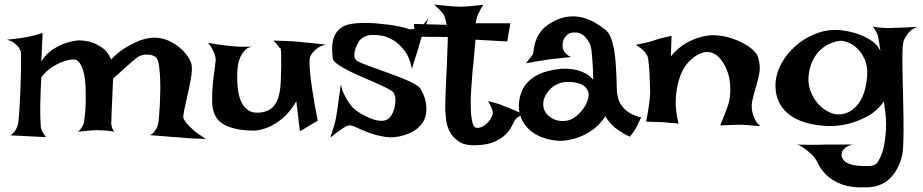

<svg xmlns="http://www.w3.org/2000/svg" viewBox="-20 -635 4003 833"><path d="M9.8 -462.9Q32.2 -464.8 48.3 -466.8Q64.5 -468.8 75.2 -470.7Q87.9 -472.7 96.7 -474.6Q105.5 -475.6 116.2 -478.5Q126 -480.5 138.2 -483.9Q150.4 -487.3 165 -492.2L159.2 -368.2Q180.7 -402.3 209 -420.4Q237.3 -438.5 262.7 -447.3Q293 -458 323.2 -460Q354.5 -459 380.9 -450.2Q403.3 -442.4 426.3 -425.8Q449.2 -409.2 461.9 -377Q495.1 -411.1 527.8 -430.2Q560.5 -449.2 585.9 -459Q616.2 -469.7 642.6 -471.7Q677.7 -472.7 707.5 -460Q737.3 -447.3 759.8 -428.2Q782.2 -409.2 795.9 -388.2Q809.6 -367.2 811.5 -351.6Q814.5 -330.1 808.6 -296.4Q802.7 -262.7 794.9 -228Q787.1 -193.4 780.8 -164.6Q774.4 -135.7 775.4 -124Q778.3 -114.3 789.1 -100.6Q798.8 -88.9 817.9 -71.8Q836.9 -54.7 873 -32.2Q841.8 -33.2 817.9 -34.2Q793.9 -35.2 777.3 -37.1Q757.8 -39.1 743.2 -40Q731.4 -40 714.8 -42Q701.2 -43 679.2 -44.9Q657.2 -46.9 628.9 -48.8Q639.6 -51.8 646.5 -60.1Q653.3 -68.4 658.2 -76.2Q663.1 -85.9 666 -97.7Q668 -107.4 669.9 -128.9Q671.9 -150.4 673.3 -177.7Q674.8 -205.1 675.3 -235.4Q675.8 -265.6 674.8 -293Q673.8 -320.3 670.9 -342.8Q668 -365.2 663.1 -377Q659.2 -385.7 649.4 -391.1Q639.6 -396.5 627 -397.9Q614.3 -399.4 601.6 -397Q588.9 -394.5 579.1 -388.7Q570.3 -381.8 555.7 -370.1Q543 -359.4 522.5 -340.8Q502 -322.3 470.7 -293.9Q467.8 -232.4 466.3 -194.8Q464.8 -157.2 463.9 -137.7Q462.9 -114.3 462.9 -105.5Q461.9 -97.7 463.9 -90.8Q465.8 -76.2 475.6 -63.5Q463.9 -66.4 450.7 -67.4Q437.5 -68.4 426.8 -69.3Q414.1 -70.3 401.4 -70.3Q390.6 -70.3 377.9 -69.3Q367.2 -68.4 351.6 -66.9Q335.9 -65.4 317.4 -63.5Q325.2 -68.4 330.1 -75.2Q335 -82 337.9 -87.9Q341.8 -94.7 343.8 -100.6Q344.7 -106.4 347.7 -129.4Q350.6 -152.3 351.6 -183.6Q352.5 -214.8 351.6 -249.5Q350.6 -284.2 344.7 -313Q338.9 -341.8 326.7 -360.4Q314.5 -378.9 294.9 -377Q271.5 -375 247.1 -365.2Q226.6 -357.4 203.1 -341.8Q179.7 -326.2 159.2 -299.8Q155.3 -226.6 154.8 -183.6Q154.3 -140.6 155.3 -118.2Q156.2 -91.8 157.2 -82Q158.2 -75.2 162.1 -68.4Q165 -62.5 169.4 -54.7Q173.8 -46.9 179.7 -40L24.4 -47.9Q32.2 -51.8 38.1 -58.1Q43.9 -64.5 47.9 -71.3Q51.8 -79.1 55.7 -86.9Q58.6 -93.8 61 -119.1Q63.5 -144.5 65.4 -179.2Q67.4 -213.9 68.8 -252.4Q70.3 -291 70.8 -324.7Q71.3 -358.4 71.3 -382.3Q71.3 -406.2 70.3 -411.1Q67.4 -420.9 59.6 -431.6Q52.7 -439.5 41 -448.7Q29.3 -458 9.8 -462.9Z M882.8 -449.2Q908.2 -444.3 927.2 -441.9Q946.3 -439.5 960 -437.5Q975.6 -435.5 987.3 -434.6Q999 -433.6 1014.6 -432.6Q1041 -431.6 1088.9 -432.6Q1060.5 -434.6 1044.4 -418.5Q1028.3 -402.3 1020.5 -381.8Q1010.7 -357.4 1009.8 -325.2Q1007.8 -282.2 1012.2 -247.6Q1016.6 -212.9 1028.8 -189Q1041 -165 1061.5 -153.8Q1082 -142.6 1114.3 -147.5Q1146.5 -152.3 1163.6 -170.4Q1180.7 -188.5 1188.5 -215.3Q1196.3 -242.2 1197.8 -276.4Q1199.2 -310.5 1200.2 -347.7Q1200.2 -384.8 1199.7 -400.9Q1199.2 -417 1198.2 -421.9Q1197.3 -426.8 1195.3 -426.3Q1193.4 -425.8 1190.4 -430.7Q1188.5 -434.6 1184.6 -438.5Q1181.6 -442.4 1176.8 -447.8Q1171.9 -453.1 1166 -459Q1191.4 -458 1211.4 -457.5Q1231.4 -457 1245.1 -456.1Q1260.7 -455.1 1272.5 -454.1Q1283.2 -453.1 1300.8 -451.2Q1315.4 -449.2 1338.9 -447.3Q1362.3 -445.3 1394.5 -441.4Q1372.1 -436.5 1358.4 -426.8Q1344.7 -417 1336.9 -407.2Q1328.1 -396.5 1324.2 -383.8Q1321.3 -367.2 1324.2 -333Q1326.2 -302.7 1334 -250Q1341.8 -197.3 1358.4 -111.3L1281.2 -65.4L1265.6 -195.3Q1237.3 -147.5 1205.6 -121.6Q1173.8 -95.7 1146.5 -84Q1114.3 -70.3 1084 -68.4Q1043.9 -68.4 1015.1 -73.7Q986.3 -79.1 965.8 -87.9Q945.3 -96.7 933.1 -107.9Q920.9 -119.1 915 -130.9Q901.4 -155.3 900.4 -193.8Q899.4 -232.4 903.3 -271Q907.2 -309.6 912.1 -341.8Q917 -374 915 -385.7Q913.1 -394.5 909.2 -405.3Q905.3 -414.1 899.4 -425.3Q893.6 -436.5 882.8 -449.2Z M1839.8 -557.6Q1831.1 -536.1 1824.7 -518.6Q1818.4 -501 1813.5 -487.3Q1808.6 -471.7 1804.7 -460Q1800.8 -446.3 1795.9 -428.7Q1791 -413.1 1783.7 -390.1Q1776.4 -367.2 1766.6 -335.9Q1758.8 -382.8 1738.3 -410.6Q1717.8 -438.5 1696.3 -454.1Q1670.9 -471.7 1641.6 -479.5Q1588.9 -488.3 1565.4 -477.5Q1542 -466.8 1534.2 -450.2Q1530.3 -443.4 1525.9 -433.1Q1521.5 -422.9 1519 -412.1Q1516.6 -401.4 1517.6 -390.6Q1518.6 -379.9 1526.4 -373Q1531.2 -368.2 1551.8 -359.9Q1572.3 -351.6 1601.1 -341.3Q1629.9 -331.1 1662.6 -319.3Q1695.3 -307.6 1724.6 -295.9Q1753.9 -284.2 1775.4 -272.5Q1796.9 -260.7 1803.7 -251Q1809.6 -241.2 1816.9 -225.1Q1824.2 -209 1827.6 -189.9Q1831.1 -170.9 1829.6 -150.9Q1828.1 -130.9 1818.4 -111.3Q1808.6 -91.8 1787.6 -75.2Q1766.6 -58.6 1731.4 -47.9Q1690.4 -35.2 1652.3 -41Q1614.3 -46.9 1582.5 -58.6Q1550.8 -70.3 1527.3 -81.5Q1503.9 -92.8 1494.1 -90.8Q1483.4 -88.9 1469.7 -80.1Q1456.1 -71.3 1443.8 -62Q1431.6 -52.7 1422.9 -45.4Q1414.1 -38.1 1414.1 -40Q1414.1 -42 1417.5 -51.8Q1420.9 -61.5 1425.3 -75.7Q1429.7 -89.8 1434.1 -106.9Q1438.5 -124 1440.4 -139.6Q1442.4 -152.3 1445.3 -170.9Q1447.3 -187.5 1450.7 -211.4Q1454.1 -235.4 1459 -269.5Q1463.9 -244.1 1473.1 -225.6Q1482.4 -207 1491.2 -193.4Q1502 -177.7 1511.7 -167Q1526.4 -153.3 1546.4 -141.6Q1566.4 -129.9 1586.9 -121.6Q1607.4 -113.3 1626 -111.3Q1644.5 -109.4 1657.2 -115.2Q1669.9 -121.1 1679.2 -136.7Q1688.5 -152.3 1692.4 -170.9Q1696.3 -189.5 1695.3 -206.5Q1694.3 -223.6 1686.5 -234.4Q1680.7 -241.2 1659.7 -252Q1638.7 -262.7 1609.9 -275.4Q1581.1 -288.1 1549.3 -301.8Q1517.6 -315.4 1489.7 -329.6Q1461.9 -343.8 1443.8 -356.9Q1425.8 -370.1 1423.8 -380.9Q1421.9 -396.5 1420.9 -415.5Q1419.9 -434.6 1423.3 -453.6Q1426.8 -472.7 1437 -490.2Q1447.3 -507.8 1467.8 -519.5Q1481.4 -527.3 1503.9 -531.2Q1526.4 -535.2 1553.7 -535.6Q1581.1 -536.1 1610.4 -533.7Q1639.6 -531.2 1666.5 -527.8Q1693.4 -524.4 1715.3 -519.5Q1737.3 -514.6 1749 -510.7Q1762.7 -505.9 1778.3 -509.8Q1792 -512.7 1807.6 -522.5Q1823.2 -532.2 1839.8 -557.6Z M1863.3 -615.2Q1892.6 -612.3 1912.6 -610.4Q1932.6 -608.4 1945.3 -607.4Q1960 -606.4 1968.8 -606.4Q1977.5 -605.5 1992.2 -606.4Q2004.9 -607.4 2025.4 -608.9Q2045.9 -610.4 2077.1 -614.3Q2070.3 -604.5 2066.4 -597.2Q2062.5 -589.8 2059.6 -584L2053.7 -572.3Q2051.8 -566.4 2049.8 -560.5Q2047.9 -555.7 2046.4 -548.8Q2044.9 -542 2043.9 -534.2H2194.3L2180.7 -455.1L2043 -462.9Q2038.1 -413.1 2036.1 -385.7Q2034.2 -358.4 2032.2 -345.7L2030.3 -328.1Q2027.3 -291 2024.4 -247.6Q2021.5 -204.1 2022.5 -167Q2023.4 -129.9 2029.3 -105Q2035.2 -80.1 2049.8 -80.1Q2064.5 -80.1 2077.1 -87.9Q2089.8 -95.7 2099.1 -106.4Q2108.4 -117.2 2113.3 -128.4Q2118.2 -139.6 2118.2 -145.5Q2118.2 -151.4 2115.2 -159.2Q2110.4 -173.8 2097.7 -196.3Q2126 -189.5 2147.5 -182.6Q2158.2 -178.7 2167 -174.8Q2176.8 -170.9 2189.5 -166Q2200.2 -161.1 2216.8 -154.3Q2233.4 -147.5 2255.9 -137.7Q2234.4 -133.8 2224.6 -125Q2218.8 -121.1 2215.8 -116.2Q2209 -105.5 2200.2 -87.4Q2191.4 -69.3 2173.8 -51.8Q2156.2 -34.2 2126.5 -20.5Q2096.7 -6.8 2046.9 -4.9Q1995.1 -2.9 1968.3 -22.5Q1941.4 -42 1929.2 -67.9Q1917 -93.8 1915 -119.1Q1913.1 -144.5 1912.1 -153.3Q1911.1 -162.1 1912.1 -197.3Q1913.1 -232.4 1915 -274.9Q1917 -317.4 1918.9 -356.9Q1920.9 -396.5 1920.9 -415Q1920.9 -424.8 1921.9 -435.5Q1921.9 -444.3 1922.4 -454.6Q1922.9 -464.8 1922.9 -474.6L1781.2 -475.6L1775.4 -531.2L1918 -527.3Q1916 -538.1 1913.6 -547.4Q1911.1 -556.6 1909.2 -562.5Q1906.2 -569.3 1903.3 -574.2Q1899.4 -579.1 1894.5 -585Q1889.6 -589.8 1881.8 -597.7Q1874 -605.5 1863.3 -615.2Z M2289.1 -395.5Q2293.9 -401.4 2295.4 -417.5Q2296.9 -433.6 2303.2 -454.1Q2309.6 -474.6 2325.2 -497.1Q2340.8 -519.5 2376 -539.1Q2410.2 -558.6 2442.4 -562.5Q2474.6 -566.4 2503.9 -559.6Q2533.2 -552.7 2559.1 -538.1Q2585 -523.4 2606.4 -505.9Q2621.1 -494.1 2629.9 -472.2Q2638.7 -450.2 2643.6 -422.9Q2648.4 -395.5 2650.9 -365.7Q2653.3 -335.9 2654.3 -308.1Q2655.3 -280.3 2655.8 -257.3Q2656.2 -234.4 2659.2 -219.7Q2663.1 -198.2 2672.9 -183.1Q2682.6 -168 2694.3 -157.7Q2706.1 -147.5 2717.8 -141.6Q2729.5 -135.7 2738.3 -132.8Q2744.1 -129.9 2749 -128.9Q2758.8 -125 2762.7 -128.9Q2756.8 -115.2 2752 -105.5Q2747.1 -95.7 2744.1 -88.9Q2740.2 -81.1 2737.3 -76.2Q2734.4 -70.3 2730.5 -65.4Q2727.5 -60.5 2722.7 -54.7Q2717.8 -48.8 2712.9 -42Q2700.2 -46.9 2689 -53.7Q2677.7 -60.5 2668.9 -66.4Q2658.2 -73.2 2649.4 -80.1Q2640.6 -86.9 2632.8 -95.7Q2626 -103.5 2618.7 -112.3Q2611.3 -121.1 2606.4 -131.8Q2600.6 -119.1 2578.6 -95.7Q2556.6 -72.3 2521.5 -53.2Q2486.3 -34.2 2439.9 -26.4Q2393.6 -18.6 2337.9 -37.1Q2313.5 -44.9 2292 -60.1Q2270.5 -75.2 2255.4 -96.7Q2240.2 -118.2 2233.9 -146Q2227.5 -173.8 2234.4 -208Q2241.2 -242.2 2258.8 -265.6Q2276.4 -289.1 2300.8 -303.7Q2325.2 -318.4 2355.5 -326.2Q2385.7 -334 2418 -336.9Q2443.4 -337.9 2468.8 -334Q2490.2 -330.1 2513.7 -319.8Q2537.1 -309.6 2553.7 -289.1Q2552.7 -340.8 2550.3 -371.6Q2547.9 -402.3 2545.9 -418.9Q2542 -438.5 2539.1 -446.3Q2534.2 -453.1 2528.8 -461.9Q2523.4 -470.7 2515.6 -478Q2507.8 -485.4 2496.1 -490.2Q2484.4 -495.1 2468.8 -494.1Q2452.1 -493.2 2442.4 -485.4Q2432.6 -477.5 2427.2 -467.3Q2421.9 -457 2420.9 -445.3Q2419.9 -433.6 2421.9 -424.8Q2423.8 -418.9 2427.7 -412.1Q2431.6 -406.2 2438.5 -399.4Q2445.3 -392.6 2457 -387.7Q2434.6 -384.8 2417 -383.3Q2399.4 -381.8 2386.7 -379.9Q2372.1 -377.9 2361.3 -377Q2350.6 -376 2335.9 -373Q2323.2 -371.1 2304.7 -368.2Q2286.1 -365.2 2261.7 -360.4Q2267.6 -367.2 2272.5 -373.5Q2277.3 -379.9 2281.2 -384.8Q2285.2 -390.6 2289.1 -395.5ZM2435.5 -279.3Q2418 -278.3 2400.4 -271Q2382.8 -263.7 2369.1 -250.5Q2355.5 -237.3 2346.2 -220.2Q2336.9 -203.1 2336.9 -182.6Q2336.9 -162.1 2347.2 -147Q2357.4 -131.8 2374.5 -122.1Q2391.6 -112.3 2411.6 -110.4Q2431.6 -108.4 2451.2 -114.3Q2469.7 -121.1 2486.3 -136.2Q2502.9 -151.4 2514.6 -169.4Q2526.4 -187.5 2531.2 -205.6Q2536.1 -223.6 2532.2 -235.4Q2524.4 -260.7 2497.1 -271Q2469.7 -281.2 2435.5 -279.3Z M2783.2 -107.4Q2790 -139.6 2793.5 -164.6Q2796.9 -189.5 2798.8 -206.1Q2800.8 -225.6 2800.8 -239.3Q2799.8 -255.9 2799.3 -278.8Q2798.8 -301.8 2797.4 -324.7Q2795.9 -347.7 2793.9 -365.7Q2792 -383.8 2789.1 -391.6Q2785.2 -399.4 2778.3 -408.2Q2764.6 -424.8 2738.3 -440.4Q2760.7 -445.3 2776.9 -448.7Q2793 -452.1 2803.7 -455.1Q2815.4 -459 2824.2 -461.9Q2832 -464.8 2842.8 -467.8Q2851.6 -469.7 2864.3 -472.7Q2877 -475.6 2893.6 -479.5L2890.6 -390.6Q2921.9 -427.7 2954.1 -446.3Q2986.3 -464.8 3014.6 -472.7Q3046.9 -482.4 3078.1 -482.4Q3117.2 -480.5 3150.9 -469.7Q3184.6 -459 3209.5 -444.8Q3234.4 -430.7 3250 -415Q3265.6 -399.4 3268.6 -387.7Q3280.3 -349.6 3274.4 -317.9Q3268.6 -286.1 3259.3 -256.3Q3250 -226.6 3243.7 -197.3Q3237.3 -168 3248 -133.8Q3252 -125 3255.9 -116.2Q3259.8 -108.4 3265.6 -100.6Q3271.5 -92.8 3279.3 -87.9Q3268.6 -88.9 3257.8 -89.4Q3247.1 -89.8 3238.3 -90.8Q3227.5 -91.8 3218.8 -92.8Q3209 -93.8 3192.4 -93.8Q3164.1 -93.8 3104.5 -90.8Q3113.3 -111.3 3118.7 -125.5Q3124 -139.6 3127.9 -148.4Q3131.8 -159.2 3133.8 -165Q3145.5 -193.4 3147.9 -229.5Q3150.4 -265.6 3142.6 -302.7Q3139.6 -315.4 3132.8 -333Q3126 -350.6 3114.7 -367.2Q3103.5 -383.8 3088.4 -395.5Q3073.2 -407.2 3053.7 -409.2Q3034.2 -411.1 3010.3 -399.4Q2986.3 -387.7 2959 -356.4Q2938.5 -330.1 2926.8 -292Q2916 -259.8 2912.1 -211.4Q2908.2 -163.1 2923.8 -98.6Q2910.2 -100.6 2898.4 -101.1Q2886.7 -101.6 2878.9 -102.5Q2869.1 -103.5 2861.3 -104.5Q2852.5 -104.5 2841.8 -105.5Q2832 -105.5 2817.4 -106Q2802.7 -106.4 2783.2 -107.4Z M3799.8 -414.1Q3796.9 -433.6 3794.9 -446.8Q3793 -460 3791 -467.8Q3789.1 -477.5 3788.1 -482.4Q3786.1 -487.3 3783.2 -493.2Q3781.2 -498 3776.9 -504.9Q3772.5 -511.7 3766.6 -520.5Q3779.3 -516.6 3792.5 -515.6Q3805.7 -514.6 3817.4 -513.7Q3830.1 -512.7 3843.8 -513.7Q3857.4 -513.7 3875 -514.6Q3890.6 -515.6 3912.6 -516.1Q3934.6 -516.6 3962.9 -518.6Q3946.3 -514.6 3935.1 -505.4Q3923.8 -496.1 3916 -485.4Q3907.2 -473.6 3901.4 -460Q3896.5 -447.3 3895.5 -411.6Q3894.5 -376 3895.5 -327.6Q3896.5 -279.3 3897.9 -223.6Q3899.4 -168 3899.9 -117.2Q3900.4 -66.4 3899.4 -24.9Q3898.4 16.6 3894.5 36.1Q3880.9 97.7 3843.8 136.2Q3806.6 174.8 3746.1 177.7Q3672.9 180.7 3630.4 164.1Q3587.9 147.5 3564.5 123.5Q3541 99.6 3529.3 75.2Q3517.6 50.8 3504.9 38.1Q3493.2 27.3 3481.4 17.6Q3470.7 9.8 3459.5 2Q3448.2 -5.9 3437.5 -7.8Q3465.8 -6.8 3488.3 -6.8Q3510.7 -6.8 3526.4 -6.8Q3543.9 -6.8 3557.6 -7.8H3588.9H3677.7Q3658.2 -2 3648.4 5.4Q3638.7 12.7 3634.8 20.5Q3630.9 29.3 3630.9 38.1Q3634.8 61.5 3656.2 72.3Q3677.7 83 3714.8 85Q3751 86.9 3764.6 83.5Q3778.3 80.1 3786.1 71.3Q3801.8 47.9 3812.5 10.7Q3820.3 -20.5 3823.7 -70.8Q3827.1 -121.1 3814.5 -194.3Q3783.2 -151.4 3742.2 -129.9Q3701.2 -108.4 3664.1 -98.6Q3620.1 -87.9 3575.2 -87.9Q3457 -92.8 3398.4 -142.6Q3339.8 -192.4 3344.7 -276.4Q3347.7 -318.4 3370.6 -360.4Q3393.6 -402.3 3431.2 -435.5Q3468.8 -468.8 3517.6 -488.3Q3566.4 -507.8 3619.1 -504.9Q3659.2 -501 3694.3 -490.2Q3724.6 -480.5 3754.4 -462.9Q3784.2 -445.3 3799.8 -414.1ZM3489.3 -316.4Q3483.4 -278.3 3494.6 -245.1Q3505.9 -211.9 3526.4 -188Q3546.9 -164.1 3572.3 -150.9Q3597.7 -137.7 3620.1 -138.7Q3667 -139.6 3701.2 -181.2Q3735.4 -222.7 3742.2 -305.7Q3745.1 -346.7 3731.9 -376.5Q3718.8 -406.2 3699.2 -424.8Q3679.7 -443.4 3658.2 -451.2Q3636.7 -459 3624 -458Q3606.4 -456.1 3585.4 -447.8Q3564.5 -439.5 3544.9 -423.3Q3525.4 -407.2 3510.3 -380.9Q3495.1 -354.5 3489.3 -316.4Z"/></svg>

Font: Irish Growler
Style: Regular
Weight: 400
Designer: Squid
Foundry: Font Diner, Inc DBA Sideshow
Version: Version 1.000